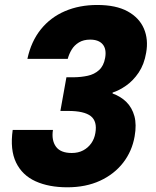

<svg xmlns="http://www.w3.org/2000/svg" viewBox="-20 -767 645 792"><path d="M93 -524.2Q108.5 -596.2 148.3 -645.7Q188 -695.2 247.7 -720.9Q307.3 -746.5 381.2 -746.5Q458.5 -746.5 506.4 -720.2Q554.3 -693.9 573.6 -649.1Q592.8 -604.2 582.8 -549.1Q574.8 -501.4 552 -467.6Q529.2 -433.9 500.2 -413.8Q471.3 -393.6 444.5 -385.2V-381.2Q478.4 -369.1 501.6 -346Q524.8 -322.8 534.4 -288Q543.9 -253.1 535.4 -204.8Q524.9 -143.6 488.1 -96Q451.2 -48.4 392.6 -21.4Q334 5.6 257.5 5.6Q181.6 5.6 126.7 -19.2Q71.8 -44 46.3 -96.5Q20.8 -149 32.4 -231.1H198.4Q191.8 -188.5 210.7 -162.2Q229.6 -135.9 276.2 -135.9Q302.8 -135.9 323 -146.6Q343.2 -157.3 356.4 -175.9Q369.5 -194.4 373.4 -218.4Q381.7 -266.6 354.5 -288Q327.2 -309.4 260.9 -309.4H229.1L254 -448.3H285.8Q315.1 -448.7 341.9 -454.5Q368.8 -460.2 388.3 -477.6Q407.8 -495 413.7 -528.2Q420.1 -564.6 403.6 -584.1Q387 -603.6 351.8 -603.6Q324.5 -603.6 305.5 -592Q286.5 -580.4 275.7 -562.4Q264.8 -544.4 259.4 -524.2Z"/></svg>

Font: Poppins Variable
Style: Italic
Weight: 100
Italic angle: -10°
Designer: Jonny Pinhorn
Foundry: Indian Type Foundry
Version: Version 6.000